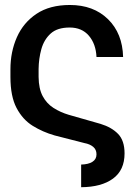

<svg xmlns="http://www.w3.org/2000/svg" viewBox="-20 -573 550 782"><path d="M310.5 189.5V97.2Q339.4 96.7 356.2 86.2Q373 75.7 373 55.7Q373 36.1 359.4 24.9Q345.7 13.7 324.2 9.8L202.1 -21.5Q154.3 -35.2 113.3 -60.5Q72.3 -85.9 47.4 -133.3Q22.5 -180.7 22.5 -259.3V-291Q22.5 -361.8 48.8 -421.4Q75.2 -481 128.9 -516.8Q182.6 -552.7 264.6 -552.7Q360.8 -552.7 419.9 -494.9Q479 -437 481.4 -340.8H373Q370.6 -394 342 -427.5Q313.5 -460.9 263.7 -460.9Q213.4 -460.9 186.3 -436.3Q159.2 -411.6 148.4 -372.8Q137.7 -334 137.2 -292V-259.8Q137.7 -211.9 153.8 -181.6Q169.9 -151.4 197.8 -133.5Q225.6 -115.7 259.8 -105.5L389.6 -68.4Q434.6 -54.7 460.9 -27.6Q487.3 -0.5 487.3 51.8Q487.3 120.1 440.2 154.5Q393.1 189 310.5 189.5Z"/></svg>

Font: Inter Tight Medium
Style: Regular
Weight: 500
Designer: Rasmus Andersson
Foundry: rsms
Version: Version 3.004; ttfautohint (v1.8.4.7-5d5b)